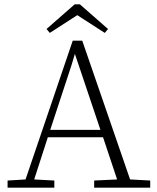

<svg xmlns="http://www.w3.org/2000/svg" viewBox="-20 -867 726 887"><path d="M15 0V-33L98 -38L316 -679H360L581 -38L674 -33V0H415V-33L521 -38L456 -233H201L138 -38L231 -33V0ZM310 -565 212 -267H444L326 -618ZM349 -847 479 -733 464 -715 337 -797 210 -715 195 -733 325 -847Z"/></svg>

Font: Source Serif 4 SmText Light
Style: Regular
Weight: 300
Designer: Frank Grießhammer
Foundry: Adobe
Version: Version 4.005;hotconv 1.1.0;makeotfexe 2.6.0